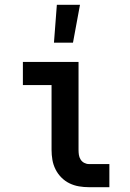

<svg xmlns="http://www.w3.org/2000/svg" viewBox="-20 -777 540 797"><path d="M204 -600 216 -757H312L283 -600ZM349 0Q328 0 307.5 -3.5Q287 -7 268.5 -16Q250 -25 235 -40Q220 -55 210.5 -74Q201 -93 197.5 -113.5Q194 -134 194 -155V-424H75V-520H306V-155Q306 -144 307.5 -134Q309 -124 314.5 -115Q320 -106 329.5 -101Q339 -96 349 -96H434V0Z"/></svg>

Font: Iosevka Algr
Style: Bold
Weight: 700
Monospace: yes
Designer: Belleve Invis
Foundry: Belleve Invis
Version: Version 26.0.2; ttfautohint (v1.8.3)